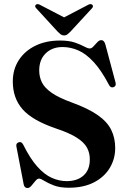

<svg xmlns="http://www.w3.org/2000/svg" viewBox="-20 -911 630 945"><path d="M318.5 13Q275 13 245.5 1.8Q216 -9.5 198.2 -20.8Q180.5 -32 172.5 -32Q163.5 -32 154 -20.2Q144.5 -8.5 134.8 3Q125 14.5 115.5 14.5Q100 14.5 96.5 -4L60.5 -191Q58 -205.5 71.5 -210.5Q85 -216 94 -199.5Q128.5 -130 163.8 -90.8Q199 -51.5 235.2 -35.5Q271.5 -19.5 308 -19.5Q360.5 -19.5 391.2 -47.2Q422 -75 422 -125.5Q422.5 -157 408.5 -183.5Q394.5 -210 358.2 -233.2Q322 -256.5 254.5 -279Q139 -318.5 91 -373.2Q43 -428 43 -509.5Q43 -569.5 72.5 -615Q102 -660.5 154.2 -686Q206.5 -711.5 275.5 -711.5Q319 -711.5 347.8 -701.8Q376.5 -692 394 -682.2Q411.5 -672.5 422 -672.5Q431 -672.5 440.2 -682.8Q449.5 -693 459 -703.2Q468.5 -713.5 478.5 -713.5Q492.5 -713.5 498.5 -692.5L548.5 -505.5Q553.5 -487.5 539 -482Q524.5 -477 516.5 -493Q479 -564.5 441.5 -605.2Q404 -646 365.8 -662.8Q327.5 -679.5 288 -679.5Q236.5 -679.5 204.8 -648.2Q173 -617 173 -564.5Q173 -532 186.5 -505Q200 -478 235 -453.8Q270 -429.5 335 -406Q414.5 -377 461 -344.5Q507.5 -312 527.2 -272.2Q547 -232.5 547 -182.5Q547 -128.5 520 -84Q493 -39.5 442 -13.2Q391 13 318.5 13ZM326 -754.5Q318 -746.5 311.5 -741.5Q305 -736.5 295.5 -736.5Q286 -736.5 279.2 -741.5Q272.5 -746.5 264.5 -754.5L159 -869.5Q148 -880.5 157 -888Q165 -894.5 179 -886L295.5 -825.5L411.5 -886Q425.5 -894.5 433.5 -888Q442.5 -880.5 432 -869.5Z"/></svg>

Font: Fraunces 72pt S000 SemiBold
Style: Regular
Weight: 600
Version: Version 1.000; ttfautohint (v1.8.3)